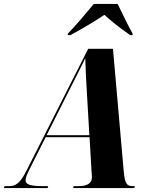

<svg xmlns="http://www.w3.org/2000/svg" viewBox="-77 -964 771 984"><path d="M270 -791V-784H284C345 -817 419 -861 458 -888C488 -860 533 -824 590 -784H602L603 -791C583 -825 545 -905 526 -944H404C364 -896 315 -837 270 -791ZM-57 0H167L170 -10H144C80 -10 54 -18 54 -40C54 -55 63 -73 77 -102L157 -261H382L392 -87C393 -76 394 -64 394 -55C394 -21 364 -10 325 -10H301L298 0H611L614 -10H603C567 -10 562 -32 556 -98L502 -714H375L59 -90C26 -24 3 -10 -31 -10H-54ZM263 -472C304 -555 339 -620 360 -666C361 -619 365 -537 369 -478L381 -271H162Z"/></svg>

Font: Noto Serif Display Condensed ExtraBold
Style: Italic
Weight: 800
Width: 3
Italic angle: -12°
Designer: Monotype Design Team
Foundry: Monotype Imaging Inc.
Version: Version 2.009